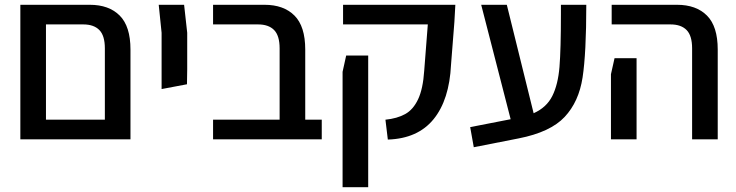

<svg xmlns="http://www.w3.org/2000/svg" viewBox="-20 -582 3075 802"><path d="M525 -375V0H418H90H65V-562H172H355Q435 -562 480 -517Q525 -472 525 -375ZM418 -82V-380Q418 -433 395 -456.5Q372 -480 328 -480H172V-82Z M655 -445 643 -562H749L762 -445V-293L761 -230L655 -210Z M1324 -82V0H1148H870V-82H1148V-380Q1148 -433 1125 -456.5Q1102 -480 1058 -480H870V-562H1085Q1165 -562 1210 -517Q1255 -472 1255 -375V-82Z M1590 -82Q1639 -87 1672.5 -105.5Q1706 -124 1726.5 -167.5Q1747 -211 1752 -287L1767 -480H1413V-562H1882L1878 -490L1864 -312Q1857 -165 1791 -84Q1725 -3 1600 1ZM1411 -282 1426 -350H1518V200H1411Z M2429 -562Q2429 -360 2413.5 -258.5Q2398 -157 2338.5 -93.5Q2279 -30 2147 -4L1959 33L1944 -51L2113 -84L1990 -562H2097L2209 -109Q2263 -133 2287 -181Q2311 -229 2317 -302.5Q2323 -376 2323 -523V-562Z M2871 -380Q2871 -433 2848 -456.5Q2825 -480 2781 -480H2535V-562H2808Q2888 -562 2933 -517Q2978 -472 2978 -375V0H2871ZM2532 -272 2547 -339H2639V0H2532Z"/></svg>

Font: Assistant SemiBold
Style: Regular
Weight: 600
Designer: Hebrew By Ben Nathan, Latin by Paul Hunt
Version: Version 2.001; ttfautohint (v1.6)